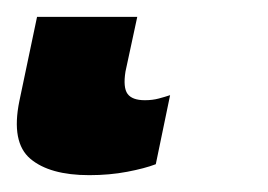

<svg xmlns="http://www.w3.org/2000/svg" viewBox="-51 32 318 228"><path d="M55 240Q8 240 -15 220.5Q-38 201 -28 152L-7 52H112L98 117Q95 136 100.5 143.5Q106 151 121 151Q130 151 137.5 149Q145 147 151 145L134 227Q121 232 100 236Q79 240 55 240Z"/></svg>

Font: Noto Sans SemiCondensed
Style: Bold Italic
Weight: 700
Width: 4
Italic angle: -12°
Designer: Monotype Design Team
Foundry: Monotype Imaging Inc.
Version: Version 2.013; ttfautohint (v1.8.4.7-5d5b)